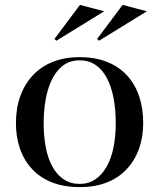

<svg xmlns="http://www.w3.org/2000/svg" viewBox="-20 -748 650 783"><path d="M305 -515Q367 -515 415.5 -496Q464 -477 497 -441.5Q530 -406 547 -356.5Q564 -307 564 -246Q564 -189 547 -141.5Q530 -94 497 -58.5Q464 -23 416 -4Q368 15 305 15Q241 15 192.5 -4Q144 -23 111 -58.5Q78 -94 61.5 -141.5Q45 -189 45 -246Q45 -307 63 -356.5Q81 -406 114.5 -441.5Q148 -477 196 -496Q244 -515 305 -515ZM305 -502Q256 -502 223.5 -469Q191 -436 174.5 -378Q158 -320 158 -246Q158 -193 166.5 -148Q175 -103 193.5 -69Q212 -35 240 -16.5Q268 2 305 2Q341 2 368.5 -16.5Q396 -35 415 -68.5Q434 -102 443 -147.5Q452 -193 452 -246Q452 -302 443 -348.5Q434 -395 416 -429.5Q398 -464 370 -483Q342 -502 305 -502ZM384 -582 376 -589 480 -728 579 -702ZM210 -582 202 -589 306 -728 405 -702Z"/></svg>

Font: Kalnia
Style: Regular
Weight: 400
Designer: Frida Medrano
Foundry: Frida Medrano
Version: Version 1.105